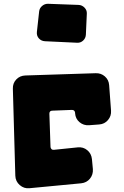

<svg xmlns="http://www.w3.org/2000/svg" viewBox="-20 -993 654 1015"><path d="M377 -397Q375 -412 360 -412L257 -408Q241 -408 241 -392L247 -217Q247 -210 252 -205Q257 -200 265 -201L391 -214Q420 -217 441.5 -199Q463 -181 466 -152L471 -99Q473 -70 455.5 -48.5Q438 -27 409 -24L136 2Q107 5 84.5 -14.5Q62 -34 61 -64L48 -524Q47 -553 66 -573Q85 -593 114 -594L486 -606Q514 -607 534.5 -589Q555 -571 557 -543L567 -408Q569 -380 551 -358.5Q533 -337 504 -335L451 -331Q422 -329 400.5 -347Q379 -365 377 -394ZM434 -810Q433 -791 419.5 -778.5Q406 -766 388 -767L218 -775Q198 -776 185.5 -790Q173 -804 175 -824L187 -933Q189 -950 202.5 -961.5Q216 -973 233 -973L396 -967Q414 -966 427 -952.5Q440 -939 439 -921Z"/></svg>

Font: d puntillas B to tiptoe
Style: Regular
Weight: 400
Designer: deFharo
Foundry: deFharo.com
Version: Version 1.001 2012